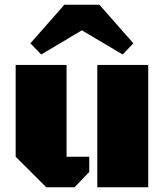

<svg xmlns="http://www.w3.org/2000/svg" viewBox="-20 -794 699 814"><path d="M608.4 -518.6V0H392.6V-518.6ZM262.2 -129.4H358.4V-64.9L295.9 0H176.3L46.4 -129.4V-518.6H262.2ZM545.4 -610.4 500 -563 327.1 -665.5 154.8 -563 108.9 -610.4 252.9 -773.9H401.4Z"/></svg>

Font: Black Ops One
Style: Regular
Weight: 400
Designer: James Grieshaber
Foundry: James Grieshaber
Version: Version 1.002